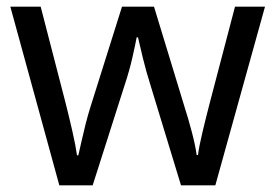

<svg xmlns="http://www.w3.org/2000/svg" viewBox="-20 -557 826 576"><path d="M431 -303Q418 -344 408.5 -383.5Q399 -423 394 -445H390Q386 -423 377 -383.5Q368 -344 354 -302L258 -1H158L11 -537H102L176 -251Q187 -208 197 -164Q207 -120 211 -91H215Q219 -108 224.5 -133Q230 -158 237 -185.5Q244 -213 251 -235L346 -537H442L534 -235Q545 -201 555.5 -161Q566 -121 570 -92H574Q577 -117 587.5 -161Q598 -205 610 -251L685 -537H775L626 -1H523Z"/></svg>

Font: Noto Sans Tifinagh Ghat
Style: Regular
Weight: 400
Designer: JamraPatel
Foundry: JamraPatel LLC
Version: Version 2.006; ttfautohint (v1.8.4.7-5d5b)